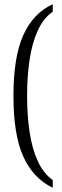

<svg xmlns="http://www.w3.org/2000/svg" viewBox="-20 -772 295 914"><path d="M231 122Q138 77 91 -26.5Q44 -130 44 -316Q44 -501 91 -605Q138 -709 231 -752V-716Q187 -686 160 -627Q133 -568 121 -488.5Q109 -409 109 -316Q109 -223 121 -143Q133 -63 160 -4.5Q187 54 231 85Z"/></svg>

Font: Noto Serif Ethiopic ExtraCondensed Light
Style: Regular
Weight: 300
Width: 2
Designer: Monotype Design Team
Foundry: Monotype Imaging Inc.
Version: Version 2.102; ttfautohint (v1.8.4.7-5d5b)